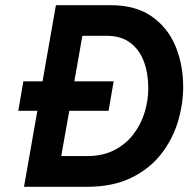

<svg xmlns="http://www.w3.org/2000/svg" viewBox="-20 -720 726 740"><path d="M72.5 0 124 -293H50.5L70 -406.5H144L195.5 -700H406.5Q503.5 -700 565.5 -656.2Q627.5 -612.5 656.8 -541Q686 -469.5 686 -385.5Q686 -319 665.8 -251.2Q645.5 -183.5 601.2 -126.5Q557 -69.5 486 -34.8Q415 0 314 0ZM216 -118.5H315.5Q377 -118.5 421.8 -142Q466.5 -165.5 495.2 -203.8Q524 -242 537.8 -288.2Q551.5 -334.5 551.5 -380Q551.5 -437 534.5 -482.8Q517.5 -528.5 482 -555.2Q446.5 -582 391 -582H297.5L266.5 -406.5H418L398.5 -293H247Z"/></svg>

Font: Overpass
Style: Bold Italic
Weight: 700
Italic angle: -10°
Designer: Delve Withrington, Dave Bailey, Thomas Jockin
Foundry: Delve Fonts LLC
Version: Version 4.000; ttfautohint (v1.8.3)